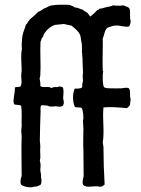

<svg xmlns="http://www.w3.org/2000/svg" viewBox="-20 -798 606 824"><path d="M535 -685C537 -693 541 -698 541 -708C535 -721 541 -745 536 -760C533 -769 518 -770 510 -775C497 -773 478 -773 465 -775C457 -770 446 -770 435 -767L421 -763C416 -761 410 -762 406 -760C403 -758 403 -754 399 -756C389 -746 379 -735 367 -727C362 -733 358 -740 355 -743C348 -748 340 -751 334 -757C322 -759 315 -766 301 -766C295 -772 286 -773 279 -777C251 -778 223 -779 197 -774C188 -771 180 -765 170 -762C162 -757 154 -750 143 -747C133 -735 120 -725 107 -714C107 -709 101 -707 99 -703C98 -698 95 -695 91 -692C87 -675 79 -661 76 -643C74 -624 72 -605 74 -587C68 -559 73 -527 73 -495C72 -487 71 -480 71 -472C71 -457 76 -441 68 -427C62 -424 51 -425 44 -423C45 -410 39 -383 39 -374C37 -366 38 -357 41 -350C50 -347 64 -349 71 -344C75 -315 72 -282 73 -256C73 -249 71 -242 71 -235C71 -228 73 -222 73 -215C71 -160 73 -102 73 -43C69 -32 65 -16 71 -5C85 5 114 9 127 3C136 4 145 0 154 -5C159 -11 159 -29 156 -37C158 -48 153 -59 153 -70C153 -78 155 -85 154 -93C154 -98 152 -104 151 -109C151 -112 153 -116 153 -120V-134C152 -148 152 -159 153 -171C153 -179 151 -188 151 -196C151 -236 153 -276 154 -314C155 -325 152 -335 156 -345C165 -348 170 -345 181 -345C188 -345 189 -340 197 -341C206 -340 211 -342 219 -342C232 -340 242 -338 251 -345C251 -347 251 -349 252 -349C257 -358 251 -369 251 -379C252 -391 255 -414 249 -424C240 -427 234 -428 225 -424C214 -426 207 -423 200 -420C192 -430 162 -419 153 -429C154 -441 152 -452 150 -461C152 -466 152 -470 153 -476C156 -522 151 -573 154 -620C158 -624 157 -634 162 -637C167 -641 166 -649 170 -654C181 -671 195 -683 214 -691C227 -693 242 -693 254 -695L287 -688C301 -676 314 -667 323 -650C328 -639 327 -623 331 -611C333 -596 330 -575 333 -565V-564C333 -562 332 -560 333 -558C335 -545 334 -530 335 -515C335 -504 337 -490 336 -482C336 -478 334 -475 335 -471C335 -465 336 -458 336 -452C336 -447 334 -441 333 -436C332 -431 335 -424 330 -421C322 -418 313 -417 301 -418C291 -399 291 -360 301 -340C308 -334 325 -340 331 -334C337 -321 337 -306 338 -293C338 -288 336 -283 336 -277C336 -267 338 -257 338 -246C338 -217 336 -182 338 -150C339 -111 338 -75 339 -42C337 -31 332 -19 336 -6C350 12 381 -3 407 3C419 5 423 -2 429 -6C426 -57 424 -117 424 -167L421 -187C429 -236 419 -285 424 -337C455 -340 490 -337 525 -334C529 -339 536 -341 538 -348C539 -356 539 -365 541 -372C535 -384 542 -410 533 -419C525 -424 513 -420 500 -419C487 -418 473 -419 459 -419C446 -419 433 -419 426 -424C422 -433 422 -445 421 -455V-474C421 -480 422 -489 423 -492C423 -493 421 -494 421 -495C419 -546 422 -592 421 -633C429 -650 429 -676 446 -681C458 -684 464 -688 473 -688C498 -691 515 -679 535 -685Z"/></svg>

Font: FuturaRener
Style: Regular
Weight: 400
Designer: BSozoo
Foundry: BSozoo
Version: Version 1.0